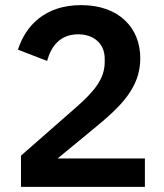

<svg xmlns="http://www.w3.org/2000/svg" viewBox="-20 -730 640 750"><path d="M546 -111H205L352 -232C449 -312 528 -386 528 -502C528 -622 444 -710 297 -710C155 -710 80 -629 50 -536L164 -492C180 -549 214 -596 286 -596C343 -596 389 -562 389 -501V-488C389 -427 355 -379 281 -314L62 -122V0H546Z"/></svg>

Font: Braiins Sans SemiBold
Style: Regular
Weight: 600
Designer: Mike Abbink, Paul van der Laan, Pieter van Rosmalen, Jiri Chlebus, Lubos Buracinsky
Foundry: Bold Monday, Sudetype
Version: Version 1.000;hotconv 1.0.109;makeotfexe 2.5.65596